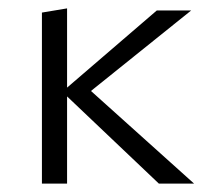

<svg xmlns="http://www.w3.org/2000/svg" viewBox="-20 -438 495 458"><path d="M359 0 140 -208V0H80V-408L140 -418V-229L354 -413H436L197 -221L443 0Z"/></svg>

Font: Ysabeau Infant Semilight
Style: Regular
Weight: 300
Designer: Christian Thalmann (Catharsis Fonts)
Version: Version 0.003